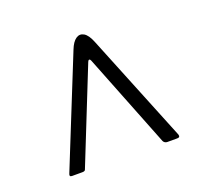

<svg xmlns="http://www.w3.org/2000/svg" viewBox="-80 -635 637 594"><g transform="rotate(-20 238.0 -338.0)"><path d="M242 -453Q240 -458 237 -458Q234 -458 232 -453L109 -145Q108 -141 105.5 -139.5Q103 -138 98 -138H64Q54 -138 59 -149L202 -504Q211 -527 223.5 -535.5Q236 -544 249 -536.5Q262 -529 272 -504L417 -146Q420 -136 410 -136H377Q373 -136 369.5 -138Q366 -140 364 -144Z"/></g></svg>

Font: Libre Franklin Thin ExtraLight
Style: Regular
Weight: 250
Version: Version 3.000